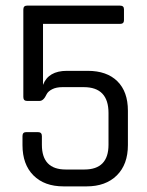

<svg xmlns="http://www.w3.org/2000/svg" viewBox="-20 -663 524 683"><path d="M366 -261Q366 -353 278 -353H202Q180 -353 165.5 -345.5Q151 -338 146 -328Q135 -304 121 -304H76Q63 -304 63 -318V-629Q63 -643 76 -643H407Q421 -643 421 -630V-591Q421 -578 407 -578H133V-361Q152 -411 218 -411H292Q360 -411 397.5 -374Q435 -337 435 -269V-147Q435 -78 395.5 -39Q356 0 288 0H206Q138 0 99 -39Q60 -78 60 -147V-179Q60 -193 73 -193H115Q129 -193 129 -179V-148Q129 -60 214 -60H280Q366 -60 366 -148Z"/></svg>

Font: Rajdhani Medium
Style: Regular
Weight: 500
Designer: Satya Rajpurohit, Jyotish Sonowal
Foundry: Indian Type Foundry
Version: Version 1.201 February 1, 2022